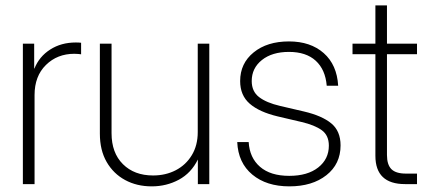

<svg xmlns="http://www.w3.org/2000/svg" viewBox="-20 -676 1569 705"><path d="M64 0V-515.6H105.5V-424.3H106.4Q124 -468.3 164.3 -494.1Q204.6 -520 258.3 -520Q264.6 -520 268.8 -519.8Q272.9 -519.5 277.8 -519V-476.6Q273.9 -477.1 267.8 -477.8Q261.7 -478.5 252.9 -478.5Q190.4 -478.5 148.7 -437.5Q106.9 -396.5 106.9 -327.1V0Z M537.1 8.3Q482.4 8.3 439.5 -14.9Q396.5 -38.1 371.6 -81.3Q346.7 -124.5 346.7 -185.1V-515.6H389.6V-187Q389.6 -114.7 431.4 -73.2Q473.1 -31.7 542 -31.7Q588.4 -31.7 625.5 -51Q662.6 -70.3 684.3 -106.2Q706.1 -142.1 706.1 -190.9V-515.6H748.5V0H706.5V-90.3Q682.1 -40.5 636.7 -16.1Q591.3 8.3 537.1 8.3Z M1042.5 8.3Q958.5 8.3 906.5 -34.9Q854.5 -78.1 851.1 -154.3H893.1Q896.5 -96.7 934.8 -63.5Q973.1 -30.3 1042 -30.3Q1109.4 -30.3 1148.4 -61Q1187.5 -91.8 1187.5 -141.1Q1187.5 -179.2 1161.4 -198Q1135.3 -216.8 1087.4 -228L1000 -248.5Q932.1 -264.6 897 -295.2Q861.8 -325.7 861.8 -378.4Q861.8 -443.4 911.4 -483.6Q960.9 -523.9 1041 -523.9Q1120.1 -523.9 1168.7 -481Q1217.3 -438 1221.7 -361.3H1179.7Q1174.8 -420.4 1139.4 -452.9Q1104 -485.4 1041 -485.4Q979 -485.4 941.7 -455.6Q904.3 -425.8 904.3 -378.4Q904.3 -340.3 931.2 -319.6Q958 -298.8 1008.3 -287.1L1096.2 -266.6Q1162.6 -251 1196.5 -222.9Q1230.5 -194.8 1230.5 -142.1Q1230.5 -73.7 1178.5 -32.7Q1126.5 8.3 1042.5 8.3Z M1511.2 -515.6V-477.1H1400.9V-106.9Q1400.9 -71.3 1417.2 -54.9Q1433.6 -38.6 1470.2 -38.6H1511.2V0H1467.3Q1358.4 0 1358.4 -104V-477.1H1274.4V-515.6H1358.4V-656.2H1400.9V-515.6Z"/></svg>

Font: Inter Display ExtraLight
Style: Regular
Weight: 200
Designer: Rasmus Andersson
Foundry: rsms
Version: Version 4.000;git-a52131595